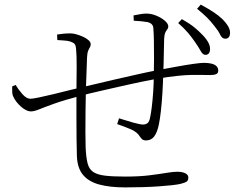

<svg xmlns="http://www.w3.org/2000/svg" viewBox="-20 -799 1040 834"><path d="M870 -561Q860 -562 850.5 -579.5Q841 -597 826 -618Q813 -637 797 -656Q781 -675 754 -699L770 -716Q805 -696 825 -679.5Q845 -663 861 -646Q879 -627 886.5 -611Q894 -595 892 -581Q891 -570 885 -565Q879 -560 870 -561ZM524 15Q457 15 411 2.5Q365 -10 340.5 -39.5Q316 -69 314 -121Q313 -151 312.5 -196.5Q312 -242 312 -294.5Q312 -347 312 -398Q313 -460 313 -510Q313 -560 311 -579Q310 -601 304.5 -607.5Q299 -614 287 -618Q276 -622 259.5 -623Q243 -624 229 -625L228 -649Q241 -651 254.5 -652.5Q268 -654 287 -654Q297 -654 311.5 -650Q326 -646 340.5 -639.5Q355 -633 364.5 -624.5Q374 -616 374 -607Q374 -599 370.5 -593.5Q367 -588 363 -578.5Q359 -569 358 -549Q357 -527 356 -489.5Q355 -452 353 -408Q352 -362 351.5 -314Q351 -266 351 -225Q351 -184 352 -158Q354 -115 360.5 -89.5Q367 -64 385 -52Q403 -40 436.5 -36Q470 -32 524 -32Q585 -32 629 -37.5Q673 -43 702.5 -48Q732 -53 750 -53Q765 -53 775.5 -50Q786 -47 792 -41.5Q798 -36 798 -28Q798 -15 790.5 -10Q783 -5 763 0Q735 6 670 10.5Q605 15 524 15ZM114 -315Q95 -315 71 -336Q47 -357 36 -383Q33 -391 33 -402Q33 -413 33 -424L48 -430Q59 -411 77 -390.5Q95 -370 112 -370Q122 -370 150.5 -376Q179 -382 214.5 -390.5Q250 -399 283 -407.5Q316 -416 335 -420Q350 -423 386.5 -432Q423 -441 471.5 -452Q520 -463 570.5 -474.5Q621 -486 663 -494Q706 -502 747 -509.5Q788 -517 820 -521.5Q852 -526 866 -526Q885 -526 899 -522.5Q913 -519 920.5 -511.5Q928 -504 928 -492Q928 -481 919 -477Q910 -473 893 -473Q875 -473 855 -473.5Q835 -474 811 -473.5Q787 -473 756 -470Q712 -466 652.5 -455Q593 -444 531 -430Q469 -416 416.5 -404Q364 -392 334 -384Q258 -364 215 -348.5Q172 -333 150 -324Q128 -315 114 -315ZM614 -189Q607 -189 601.5 -191.5Q596 -194 588 -205Q576 -226 547 -238Q518 -250 489 -260L497 -285Q528 -275 558.5 -266.5Q589 -258 602 -258Q611 -258 618.5 -262.5Q626 -267 630 -280Q635 -299 639 -331.5Q643 -364 645.5 -401Q648 -438 648 -470Q649 -503 649 -543Q649 -583 648.5 -619.5Q648 -656 646 -677Q645 -697 621 -703Q611 -705 595.5 -706.5Q580 -708 561 -709L560 -732Q576 -735 589.5 -737.5Q603 -740 616 -740Q637 -740 659 -731Q681 -722 696 -709Q711 -696 711 -684Q711 -677 706.5 -671.5Q702 -666 698 -657.5Q694 -649 693 -631Q692 -602 691.5 -562Q691 -522 689 -475Q688 -436 685.5 -395Q683 -354 679 -318Q675 -282 670 -258Q663 -224 650 -206.5Q637 -189 614 -189ZM956 -631Q944 -632 936 -649Q928 -666 912 -685Q896 -706 879.5 -722.5Q863 -739 836 -761L852 -779Q887 -760 908 -746Q929 -732 945 -717Q964 -698 972.5 -682Q981 -666 979 -652Q978 -640 971.5 -635Q965 -630 956 -631Z"/></svg>

Font: Noto Serif KR ExtraLight
Style: Regular
Weight: 200
Designer: Ryoko NISHIZUKA 西塚涼子 (kana & ideographs); Frank Grießhammer (Latin, Greek & Cyrillic); Wenlong ZHANG 张文龙 (bopomofo); San
Foundry: Adobe
Version: Version 2.002-H1;hotconv 1.1.0;makeotfexe 2.6.0